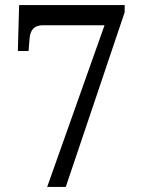

<svg xmlns="http://www.w3.org/2000/svg" viewBox="-20 -733 556 753"><path d="M390 -634 165 0H238L469 -685V-713H55L50 -533H92L96 -582C99 -617 115 -634 149 -634Z"/></svg>

Font: Noto Serif Sinhala SemiCondensed
Style: Regular
Weight: 400
Width: 4
Designer: Jelle Bosma - Monotype Design Team
Foundry: Monotype Imaging Inc.
Version: Version 2.007